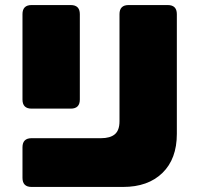

<svg xmlns="http://www.w3.org/2000/svg" viewBox="-20 -740 784 760"><path d="M69 -36V-157Q69 -193 105 -193H380Q416 -193 434.5 -208.5Q453 -224 453 -260V-684Q453 -720 489 -720H644Q680 -720 680 -684V-210Q680 -111 623 -55.5Q566 0 467 0H105Q69 0 69 -36ZM260 -310H105Q69 -310 69 -346V-684Q69 -720 105 -720H260Q296 -720 296 -684V-346Q296 -310 260 -310Z"/></svg>

Font: Bungee Tint
Style: Regular
Weight: 400
Designer: David Jonathan Ross
Foundry: David Jonathan Ross
Version: Version 2.001